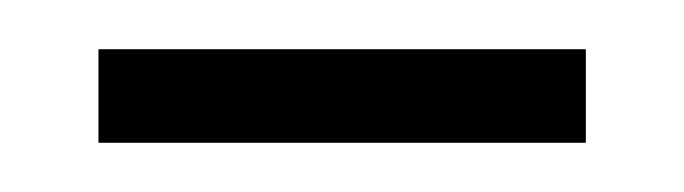

<svg xmlns="http://www.w3.org/2000/svg" viewBox="-20 -312 278 78"><path d="M20 -254H218V-292H20Z"/></svg>

Font: Noto Serif Armenian ExtraCondensed ExtraLight
Style: Regular
Weight: 200
Width: 2
Designer: Monotype Design Team
Foundry: Monotype Imaging Inc.
Version: Version 2.008